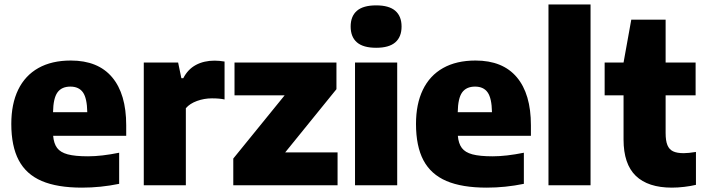

<svg xmlns="http://www.w3.org/2000/svg" viewBox="-20 -828 3151 858"><path d="M544 -221H217.5Q220.5 -186.5 235.2 -166.8Q250 -147 282.8 -138.2Q315.5 -129.5 373.5 -129.5Q433.5 -129.5 512.5 -145.5V-6.5Q430 10.5 346.5 10.5Q236 10.5 166.5 -19.2Q97 -49 63.8 -111.8Q30.5 -174.5 30.5 -274.5Q30.5 -363.5 61.2 -427Q92 -490.5 151.5 -524Q211 -557.5 296.5 -557.5Q418 -557.5 481 -482.8Q544 -408 544 -268.5ZM217 -326.5H370Q369 -389 350.8 -415Q332.5 -441 294.5 -441Q255.5 -441 236.8 -415Q218 -389 217 -326.5Z M622.5 -548.5H776L790.5 -478.5H799Q819.5 -518.5 855.5 -537.8Q891.5 -557 939 -557Q959.5 -557 983.5 -553V-383.5Q961.5 -388.5 927 -388.5Q892.5 -388.5 860.2 -376.8Q828 -365 810.5 -344.5V0H622.5Z M1254.5 -147H1488.5V0H1022.5V-119.5L1252 -402H1028V-548.5H1483.5V-429.5Z M1566.5 0V-548.5H1755V0ZM1547 -709.5Q1547 -755.5 1575 -779.8Q1603 -804 1661 -804Q1718.5 -804 1746.5 -779.8Q1774.5 -755.5 1774.5 -709.5Q1774.5 -663 1746.5 -638.8Q1718.5 -614.5 1661 -614.5Q1603 -614.5 1575 -638.8Q1547 -663 1547 -709.5Z M2352.5 -221H2026Q2029 -186.5 2043.8 -166.8Q2058.5 -147 2091.2 -138.2Q2124 -129.5 2182 -129.5Q2242 -129.5 2321 -145.5V-6.5Q2238.5 10.5 2155 10.5Q2044.5 10.5 1975 -19.2Q1905.5 -49 1872.2 -111.8Q1839 -174.5 1839 -274.5Q1839 -363.5 1869.8 -427Q1900.5 -490.5 1960 -524Q2019.5 -557.5 2105 -557.5Q2226.5 -557.5 2289.5 -482.8Q2352.5 -408 2352.5 -268.5ZM2025.5 -326.5H2178.5Q2177.5 -389 2159.2 -415Q2141 -441 2103 -441Q2064 -441 2045.2 -415Q2026.5 -389 2025.5 -326.5Z M2431 0V-808H2619V0Z M3090 -149V-2Q3067.5 3.5 3038.2 7Q3009 10.5 2982.5 10.5Q2876 10.5 2821.2 -42.2Q2766.5 -95 2766.5 -204.5V-402H2682V-548.5H2766.5L2801 -740H2954.5V-548.5H3088.5V-402H2954.5V-233.5Q2954.5 -199 2962.5 -179.5Q2970.5 -160 2987.8 -151.8Q3005 -143.5 3035.5 -143.5Q3056 -143.5 3090 -149Z"/></svg>

Font: Encode Sans ExtraBold
Style: Regular
Weight: 800
Designer: Multiple Designers
Foundry: Impallari Type
Version: Version 2.000